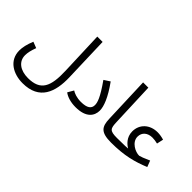

<svg xmlns="http://www.w3.org/2000/svg" viewBox="-75 -1299 2116 2116"><g transform="rotate(45 983.0 -241.0)"><path d="M30 1C30 160 169 232 310 232C572 232 637 44 630 -180L613 -714H530L549 -201C558 40 508 150 313 150C193 150 112 91 112 -6C112 -46 123 -92 144 -148L72 -176C43 -105 30 -47 30 1Z M730 -45C771 -13 837 6 910 6C1075 6 1127 -76 1127 -157C1127 -221 1090 -322 984 -469L915 -424C1031 -260 1046 -201 1046 -162C1046 -109 1009 -77 910 -77C846 -77 797 -96 770 -114Z M1463 5C1492 5 1513 -16 1513 -38C1513 -59 1501 -77 1473 -77C1358 -77 1350 -101 1346 -199L1326 -714H1244L1264 -167C1268 -47 1302 5 1463 5Z M1463 5C1671 5 1802 -32 1936 -87L1908 -160C1831 -125 1817 -122 1785 -112C1727 -110 1623 -161 1623 -248C1623 -315 1674 -357 1747 -357C1771 -357 1802 -353 1829 -346L1846 -423C1814 -433 1778 -439 1747 -439C1627 -439 1541 -361 1541 -248C1541 -155 1607 -102 1643 -82C1630 -81 1599 -77 1473 -77Z"/></g></svg>

Font: Noto Sans Arabic UI
Style: Regular
Weight: 400
Designer: Monotype Design Team, Nadine Chahine and Nizar Qandah
Foundry: Monotype Imaging Inc.
Version: Version 2.010